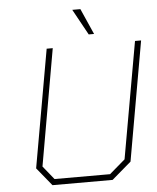

<svg xmlns="http://www.w3.org/2000/svg" viewBox="-61 -986 848 1037"><g transform="rotate(-5 363.0 -467.0)"><path d="M447 -794 370 -934H414L476 -794ZM507 0H181L101 -98L214 -737H247L136 -105L195 -32H496L581 -105L693 -737H726L612 -90Z"/></g></svg>

Font: Tomorrow ExtraLight
Style: Italic
Weight: 275
Italic angle: -10°
Designer: Tony de Marco, Monica Rizzolli
Foundry: Just in Type
Version: Version 2.002